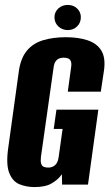

<svg xmlns="http://www.w3.org/2000/svg" viewBox="-20 -749 444 779"><path d="M120 10Q88 10 60 -1Q32 -12 18 -46Q4 -80 13 -146L57 -464Q65 -515 90 -544.5Q115 -574 155.5 -586Q196 -598 247 -598Q298 -598 335.5 -585.5Q373 -573 391 -544Q409 -515 402 -464L389 -377H255L268 -472Q271 -490 268 -499Q265 -508 257.5 -511.5Q250 -515 238 -515Q228 -515 219.5 -511.5Q211 -508 205 -499Q199 -490 197 -472L146 -112Q144 -95 147 -85Q150 -75 158 -72Q166 -69 176 -69Q192 -69 203.5 -79Q215 -89 218 -112L234 -226H198L209 -304H379L337 0H232L231 -42Q230 -41 229 -39.5Q228 -38 227 -37Q216 -21 190.5 -5.5Q165 10 120 10ZM255 -627Q232 -627 216.5 -642Q201 -657 201 -679Q201 -700 216.5 -714.5Q232 -729 255 -729Q278 -729 293 -714.5Q308 -700 308 -679Q308 -657 293 -642Q278 -627 255 -627Z"/></svg>

Font: Alumni Sans Thin ExtraBold
Style: Italic
Weight: 800
Italic angle: -8°
Version: Version 1.016